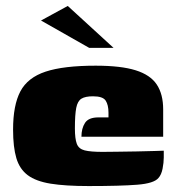

<svg xmlns="http://www.w3.org/2000/svg" viewBox="-20 -621 589 646"><path d="M278 5Q200 5 150.5 -3Q101 -11 73.5 -31.5Q46 -52 35 -89Q24 -126 24 -185Q24 -267 48.5 -313.5Q73 -360 133.5 -380Q194 -400 302 -400Q387 -400 436.5 -384.5Q486 -369 507.5 -336.5Q529 -304 529 -253V-161H254Q254 -189 266 -207.5Q278 -226 311 -226H345V-242Q345 -268 335.5 -282.5Q326 -297 293 -297Q267 -297 254 -289Q241 -281 236.5 -258Q232 -235 232 -189Q232 -154 238.5 -137Q245 -120 265 -115Q285 -110 325 -110Q341 -110 373 -110.5Q405 -111 440 -111.5Q475 -112 501 -113Q527 -114 531 -114V-91Q531 -74 527 -53.5Q523 -33 513 -22Q498 -4 442 0.5Q386 5 278 5ZM280 -460 118 -552 208 -601 362 -460Z"/></svg>

Font: Genos Thin Black
Style: Regular
Weight: 900
Version: Version 1.010